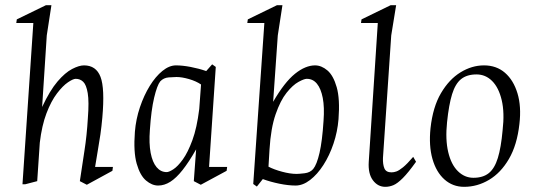

<svg xmlns="http://www.w3.org/2000/svg" viewBox="-20 -713 2072 743"><path d="M67 0 109 -624H43L45 -638L158 -693H179L161 -576L143 -299Q173 -363 202.5 -397.5Q232 -432 259 -446Q286 -460 305 -460Q352 -460 369 -415.5Q386 -371 376 -258Q373 -224 368.5 -192.5Q364 -161 358.5 -130.5Q353 -100 348 -67H417L415 -52L316 2L289 -12Q298 -74 307 -131Q316 -188 320 -256Q325 -320 319.5 -352.5Q314 -385 302 -396.5Q290 -408 273 -408Q263 -408 243 -394.5Q223 -381 200.5 -351.5Q178 -322 160 -275Q142 -228 134 -161L124 -12L78 0Z M592 5Q568 5 545 -14.5Q522 -34 509 -79.5Q496 -125 502 -203Q506 -252 521.5 -298Q537 -344 559.5 -380.5Q582 -417 608.5 -438.5Q635 -460 661 -460Q686 -460 717.5 -454Q749 -448 778 -438L801 -464L815 -454L789 -67H859L857 -52L757 2L730 -12L739 -135Q711 -86 686.5 -55Q662 -24 639 -9.5Q616 5 592 5ZM625 -47Q634 -47 651 -58Q668 -69 687.5 -96Q707 -123 724.5 -170.5Q742 -218 751 -291L758 -386Q739 -399 711.5 -407Q684 -415 663 -415Q653 -415 633 -413.5Q613 -412 600 -398Q588 -383 576.5 -335Q565 -287 560 -210Q556 -158 563 -121.5Q570 -85 586 -66Q602 -47 625 -47Z M974 9 960 -1 1003 -624H937L939 -638L1052 -693H1073L1055 -576L1037 -319Q1059 -357 1080 -384Q1101 -411 1121.5 -427.5Q1142 -444 1161.5 -452Q1181 -460 1199 -460Q1224 -460 1247 -440.5Q1270 -421 1283 -375.5Q1296 -330 1290 -252Q1286 -203 1270.5 -157Q1255 -111 1231.5 -74.5Q1208 -38 1180 -16.5Q1152 5 1124 5Q1096 5 1061.5 -2Q1027 -9 997 -20ZM1128 -40Q1137 -40 1158.5 -42.5Q1180 -45 1192 -59Q1206 -76 1216.5 -121.5Q1227 -167 1232 -245Q1236 -298 1229 -334Q1222 -370 1206.5 -389Q1191 -408 1167 -408Q1157 -408 1135 -396Q1113 -384 1089 -354Q1065 -324 1046.5 -270.5Q1028 -217 1023 -135L1019 -68Q1040 -57 1071.5 -48.5Q1103 -40 1128 -40Z M1471 10Q1442 10 1423 -15.5Q1404 -41 1407 -87L1442 -624H1377L1379 -638L1492 -693H1513L1494 -576L1462 -102Q1461 -77 1467.5 -61.5Q1474 -46 1495 -46Q1504 -46 1514 -49.5Q1524 -53 1539.5 -65.5Q1555 -78 1579 -106L1590 -87Q1560 -45 1539 -24Q1518 -3 1502.5 3.5Q1487 10 1471 10Z M1776 10Q1732 10 1700 -18.5Q1668 -47 1653.5 -98Q1639 -149 1646 -217Q1655 -299 1686.5 -352.5Q1718 -406 1762 -433Q1806 -460 1853 -460Q1901 -460 1934 -431.5Q1967 -403 1982.5 -352Q1998 -301 1990 -233Q1981 -152 1949.5 -98Q1918 -44 1872.5 -17Q1827 10 1776 10ZM1812 -25Q1849 -25 1871.5 -43Q1894 -61 1906.5 -101.5Q1919 -142 1925 -209Q1933 -277 1921.5 -325.5Q1910 -374 1884.5 -399.5Q1859 -425 1824 -425Q1787 -425 1764.5 -407Q1742 -389 1729.5 -348.5Q1717 -308 1710 -240Q1703 -173 1714.5 -124.5Q1726 -76 1752 -50.5Q1778 -25 1812 -25Z"/></svg>

Font: Ancizar Serif Light
Style: Italic
Weight: 300
Italic angle: -4°
Designer: Cesar Puertas, Viviana Monsalve, Julian Moncada, Julian Prieto, Jose Castro, Felipe Aragon, Mariel Hernandez, Sara Alarc
Version: Version 8.100